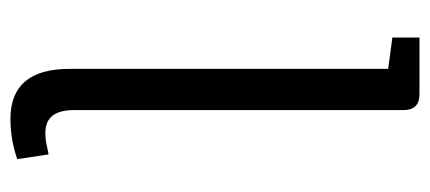

<svg xmlns="http://www.w3.org/2000/svg" viewBox="-248 -562 824 368"><g transform="rotate(90 164.0 -378.0)"><path d="M208 14Q112 14 112 -99V-710L52 -718V-770H161Q191 -770 191 -739V-108Q191 -53 234 -53Q248 -53 258.5 -55.5Q269 -58 276 -59L285 1Q247 14 208 14Z"/></g></svg>

Font: Fauna One
Style: Regular
Weight: 400
Designer: Eduardo Rodriguez Tunni
Foundry: Eduardo Rodriguez Tunni
Version: Version 2.001; ttfautohint (v1.8.4.7-5d5b);gftools[0.9.23]